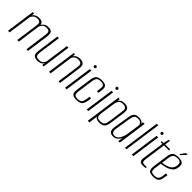

<svg xmlns="http://www.w3.org/2000/svg" viewBox="224 -1803 3088 3088"><g transform="rotate(45 1768.0 -259.5)"><path d="M26 0 95 -495H125L122 -445Q136 -472 168 -487Q200 -502 229 -502Q279 -502 302 -486.5Q325 -471 327 -436Q345 -465 374 -483.5Q403 -502 441 -502Q509 -502 526 -471.5Q543 -441 534 -371L482 0H446L497 -376Q504 -418 498 -439Q492 -460 475 -467Q458 -474 429 -474Q392 -474 362.5 -449.5Q333 -425 326 -388L272 0H236L289 -380Q295 -421 288 -441.5Q281 -462 263 -468Q245 -474 218 -474Q180 -474 156 -453.5Q132 -433 119 -405L62 0Z M702 8Q660 8 638 -3.5Q616 -15 607 -33.5Q598 -52 598 -75Q598 -98 601 -123L653 -495H689L638 -132Q636 -111 634.5 -91Q633 -71 638 -55Q643 -39 660.5 -29Q678 -19 712 -19Q745 -19 765.5 -31Q786 -43 797 -59Q808 -75 813 -89L870 -495H906L837 0H806L810 -50Q794 -18 763.5 -5Q733 8 702 8Z M958 0 1027 -495H1056L1054 -445Q1071 -477 1101.5 -490Q1132 -503 1163 -503Q1204 -503 1226 -491.5Q1248 -480 1257 -461.5Q1266 -443 1265.5 -420Q1265 -397 1262 -372L1211 0H1175L1226 -363Q1229 -383 1230 -403Q1231 -423 1226 -438.5Q1221 -454 1204 -464Q1187 -474 1152 -474Q1120 -474 1099.5 -462.5Q1079 -451 1068 -435.5Q1057 -420 1051 -406L994 0Z M1322 0 1392 -495H1428L1358 0ZM1425 -559Q1415 -559 1407.5 -566.5Q1400 -574 1400 -584Q1400 -595 1407.5 -602Q1415 -609 1425 -609Q1436 -609 1443.5 -602Q1451 -595 1451 -584Q1451 -574 1443.5 -566.5Q1436 -559 1425 -559Z M1589 9Q1555 9 1531.5 3Q1508 -3 1495 -17.5Q1482 -32 1479.5 -58.5Q1477 -85 1482 -125L1518 -384Q1528 -453 1560 -479Q1592 -505 1661 -505Q1730 -505 1754 -479Q1778 -453 1768 -384L1760 -324H1724L1732 -385Q1740 -435 1726 -458Q1712 -481 1657 -481Q1604 -481 1583 -458Q1562 -435 1555 -385L1517 -117Q1510 -61 1524 -38.5Q1538 -16 1591 -16Q1645 -16 1665.5 -38.5Q1686 -61 1695 -117L1703 -177H1739L1733 -125Q1725 -72 1709 -43Q1693 -14 1664 -2.5Q1635 9 1589 9Z M1816 0 1886 -495H1922L1852 0ZM1919 -559Q1909 -559 1901.5 -566.5Q1894 -574 1894 -584Q1894 -595 1901.5 -602Q1909 -609 1919 -609Q1930 -609 1937.5 -602Q1945 -595 1945 -584Q1945 -574 1937.5 -566.5Q1930 -559 1919 -559Z M1957 116 2042 -495H2073L2070 -449Q2083 -471 2106 -486.5Q2129 -502 2177 -502Q2230 -502 2252.5 -483.5Q2275 -465 2278.5 -436Q2282 -407 2277 -374L2242 -128Q2238 -93 2226.5 -62Q2215 -31 2187 -12Q2159 7 2106 7Q2066 7 2044 -4.5Q2022 -16 2014 -34L1993 116ZM2102 -19Q2148 -19 2169 -35.5Q2190 -52 2197 -78Q2204 -104 2208 -130L2240 -364Q2243 -384 2244.5 -404Q2246 -424 2240.5 -440.5Q2235 -457 2218 -466.5Q2201 -476 2166 -476Q2131 -476 2111 -463.5Q2091 -451 2080 -431Q2069 -411 2064.5 -387Q2060 -363 2057 -341L2026 -122Q2023 -94 2024 -70.5Q2025 -47 2042.5 -33Q2060 -19 2102 -19Z M2420 8Q2409 8 2391.5 5.5Q2374 3 2358.5 -8Q2343 -19 2334.5 -43.5Q2326 -68 2333 -112L2377 -385Q2386 -441 2404.5 -466Q2423 -491 2448.5 -498Q2474 -505 2501 -505Q2532 -505 2561 -494Q2590 -483 2597 -455L2602 -495H2639L2569 0H2535L2548 -89Q2540 -69 2524 -46.5Q2508 -24 2483 -8Q2458 8 2420 8ZM2432 -16Q2459 -16 2479.5 -31Q2500 -46 2514.5 -68.5Q2529 -91 2538 -116Q2547 -141 2552 -161Q2557 -181 2558 -191L2591 -420Q2589 -427 2582.5 -441Q2576 -455 2559 -468Q2542 -481 2505 -481Q2468 -481 2449 -467Q2430 -453 2422.5 -429Q2415 -405 2410 -375L2368 -108Q2364 -76 2370 -57Q2376 -38 2387.5 -29.5Q2399 -21 2411.5 -18.5Q2424 -16 2432 -16Z M2686 0 2775 -635H2810L2721 0Z M2841 0 2911 -495H2947L2877 0ZM2944 -559Q2934 -559 2926.5 -566.5Q2919 -574 2919 -584Q2919 -595 2926.5 -602Q2934 -609 2944 -609Q2955 -609 2962.5 -602Q2970 -595 2970 -584Q2970 -574 2962.5 -566.5Q2955 -559 2944 -559Z M3085 0Q3063 0 3048.5 -5.5Q3034 -11 3025 -22.5Q3016 -34 3013.5 -51Q3011 -68 3014 -92L3068 -470H3025L3028 -489L3072 -495L3094 -589H3119L3106 -495H3220L3217 -470H3103L3051 -98Q3047 -67 3055.5 -47Q3064 -27 3100 -27Q3114 -27 3130 -28Q3146 -29 3155 -30L3151 -4Q3145 -4 3134.5 -2.5Q3124 -1 3111 -0.5Q3098 0 3085 0Z M3332 9Q3286 9 3260 -2.5Q3234 -14 3226 -43Q3218 -72 3225 -125L3261 -384Q3271 -453 3306.5 -477.5Q3342 -502 3406 -502Q3480 -502 3505.5 -471.5Q3531 -441 3515 -367Q3506 -323 3476 -296.5Q3446 -270 3407.5 -255.5Q3369 -241 3332.5 -234.5Q3296 -228 3275 -225L3260 -120Q3252 -62 3266 -39.5Q3280 -17 3334 -17Q3388 -17 3409 -39.5Q3430 -62 3438 -119L3445 -174H3481L3474 -122Q3467 -70 3452 -42Q3437 -14 3408.5 -2.5Q3380 9 3332 9ZM3279 -252Q3303 -255 3334 -261Q3365 -267 3395 -279.5Q3425 -292 3447.5 -314Q3470 -336 3478 -369Q3491 -421 3477 -450Q3463 -479 3408 -479Q3355 -479 3329.5 -457Q3304 -435 3297 -381ZM3377 -545 3439 -633H3481L3399 -545Z"/></g></svg>

Font: Alumni Sans ExtraLight
Style: Italic
Weight: 250
Italic angle: -8°
Version: Version 1.016